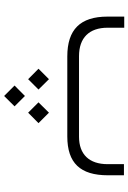

<svg xmlns="http://www.w3.org/2000/svg" viewBox="139 -464 641 960"><g transform="rotate(90 460.0 15.5)"><path d="M261.2 -58.6C169.4 -58.6 119.1 -109.4 119.1 -201.7V-284.7H63.5V-201.2C63.5 -64.5 128.4 0 262.7 0H662.6C795.4 0 856.9 -64.5 856.9 -203.1V-283.2H801.3V-201.7C801.3 -109.4 752.4 -58.6 664.1 -58.6ZM460.4 315.9 512.2 263.7 460.4 211.9 408.2 263.7ZM543.9 195.8 596.2 144 543.9 91.8 492.2 144ZM376.5 195.8 428.2 144 376.5 91.8 324.2 144Z"/></g></svg>

Font: Shabnam Thin
Style: Regular
Weight: 100
Foundry: DejaVu fonts team - Redesigned by Saber Rastikerdar - Based on Vazir font
Version: Version 5.0.1